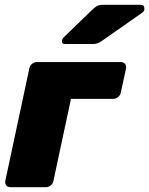

<svg xmlns="http://www.w3.org/2000/svg" viewBox="-20 -778 620 798"><path d="M23 0Q12 0 6 -7.5Q0 -15 2 -26L102 -494Q104 -505 113 -512.5Q122 -520 133 -520H482Q493 -520 499.5 -512.5Q506 -505 504 -494L482 -393Q480 -382 470.5 -374.5Q461 -367 450 -367H275L202 -26Q200 -15 191 -7.5Q182 0 171 0ZM251 -595Q235 -595 238 -611Q240 -619 246 -624L365 -739Q378 -751 386 -754.5Q394 -758 406 -758H565Q582 -758 580 -738Q579 -731 572 -726L408 -611Q398 -604 388.5 -599.5Q379 -595 364 -595Z"/></svg>

Font: Rubik Light ExtraBold
Style: Italic
Weight: 800
Italic angle: -12°
Version: Version 2.104